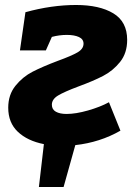

<svg xmlns="http://www.w3.org/2000/svg" viewBox="-20 -571 537 770"><path d="M463 -47Q381 0 282 11L235 179H136L156 7Q90 -6 51.5 -42.5Q13 -79 13 -139Q13 -191 42 -227Q71 -263 111 -283.5Q151 -304 212 -327Q267 -347 291 -361Q315 -375 315 -396Q315 -414 296.5 -422.5Q278 -431 248 -431Q218 -431 188 -423L164 -369H60L82 -522Q187 -551 285 -551Q379 -551 434.5 -517.5Q490 -484 490 -411Q490 -358 461.5 -322.5Q433 -287 393.5 -266.5Q354 -246 294 -224Q238 -203 213 -188Q188 -173 188 -151Q188 -132 204 -123Q220 -114 247 -114Q284 -114 333 -128Q382 -142 417 -161Z"/></svg>

Font: Bitter Pro ExtraBold
Style: Italic
Weight: 800
Italic angle: -9°
Designer: Sol Matas, and Bitter project Authors
Foundry: Sol Matas
Version: Version 1.010